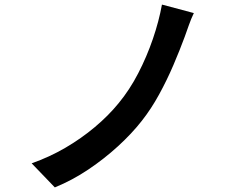

<svg xmlns="http://www.w3.org/2000/svg" viewBox="-20 -785 1040 837"><path d="M825 -728Q813 -703 803 -674.5Q793 -646 785 -624Q764 -567 736 -501.5Q708 -436 673.5 -373Q639 -310 598 -258Q555 -203 495 -148Q435 -93 365 -46Q295 1 219 32L118 -73Q195 -100 264.5 -140.5Q334 -181 393.5 -231Q453 -281 497 -335Q545 -393 582.5 -465.5Q620 -538 646.5 -615.5Q673 -693 686 -765Z"/></svg>

Font: Noto Sans KR SemiBold
Style: Regular
Weight: 600
Designer: Ryoko NISHIZUKA  (kana, bopomofo & ideographs); Paul D. Hunt (Latin, Greek & Cyrillic); Sandoll Communications , Soo-you
Foundry: Adobe
Version: Version 2.004-H2;hotconv 1.0.118;makeotfexe 2.5.65603